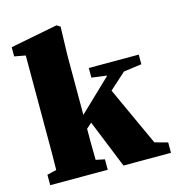

<svg xmlns="http://www.w3.org/2000/svg" viewBox="-107 -813 834 906"><g transform="rotate(-15 309.5 -360.5)"><path d="M27 0V-51L73 -62Q74 -99 74 -141.5Q74 -184 74 -210V-621L20 -631V-676L251 -721L268 -710L264 -571V-280L421 -430L346 -440V-487H590V-440L502 -428L422 -356L554 -68L617 -51V0H385L290 -235L264 -212Q264 -180 264 -137.5Q264 -95 265 -60L308 -51V0Z"/></g></svg>

Font: Source Serif Pro Black
Style: Regular
Weight: 900
Designer: Frank Grießhammer
Foundry: Adobe Systems Incorporated
Version: Version 3.001;hotconv 1.0.111;makeotfexe 2.5.65597